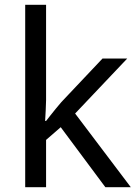

<svg xmlns="http://www.w3.org/2000/svg" viewBox="-20 -780 574 800"><path d="M172 -363Q172 -347 170.5 -321Q169 -295 168 -276H172Q178 -284 190 -299Q202 -314 214.5 -329.5Q227 -345 236 -355L407 -536H510L293 -307L525 0H419L233 -250L172 -197V0H85V-760H172Z"/></svg>

Font: Noto Sans
Style: Regular
Weight: 400
Designer: Monotype Design Team
Foundry: Monotype Imaging Inc.
Version: Version 2.007